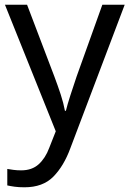

<svg xmlns="http://www.w3.org/2000/svg" viewBox="-20 -556 550 816"><path d="M1 -536H95L211 -231Q226 -191 238 -154.5Q250 -118 256 -85H260Q266 -110 279 -150.5Q292 -191 306 -232L415 -536H510L279 74Q251 150 206.5 195Q162 240 84 240Q60 240 42 237.5Q24 235 11 232V162Q22 164 37.5 166Q53 168 70 168Q116 168 144.5 142Q173 116 189 73L217 2Z"/></svg>

Font: Noto Sans PhagsPa
Style: Regular
Weight: 400
Designer: Monotype Design Team
Foundry: Monotype Imaging Inc.
Version: Version 2.004; ttfautohint (v1.8.4.7-5d5b)